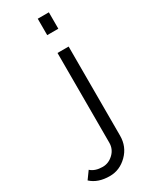

<svg xmlns="http://www.w3.org/2000/svg" viewBox="-349 -782 806 1015"><g transform="rotate(-30 54.0 -274.5)"><path d="M82 -629.9V-730H149.9V-629.9ZM-117.2 142.1 -84 96.2Q-57.6 120.1 -11.2 120.1Q24.9 120.1 53.5 93Q82 65.9 82 26.9V-521H149.9V22.9Q149.9 89.8 103.8 135.5Q57.6 181.2 -2.9 181.2Q-75.2 181.2 -117.2 142.1Z"/></g></svg>

Font: Rawline
Style: Regular
Weight: 400
Designer: Matt McInerney, Pablo Impallari, Rodrigo Fuenzalida
Foundry: Matt McInerney, Pablo Impallari, Rodrigo Fuenzalida
Version: Version 4.020;PS 004.020;hotconv 1.0.88;makeotf.lib2.5.64775